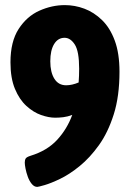

<svg xmlns="http://www.w3.org/2000/svg" viewBox="-20 -724 510 752"><path d="M234 -704Q273 -704 310.5 -690Q348 -676 379.5 -645.5Q411 -615 429.5 -565Q448 -515 448 -443Q448 -347 425.5 -276Q403 -205 367.5 -155.5Q332 -106 292 -73.5Q252 -41 215.5 -23.5Q179 -6 154.5 1Q130 8 126 8Q114 8 104.5 -3.5Q95 -15 89 -31.5Q83 -48 80 -63.5Q77 -79 77 -87Q77 -97 80.5 -103Q84 -109 100 -114Q165 -134 204 -176.5Q243 -219 263 -274Q245 -267 228 -265Q211 -263 196 -263Q171 -263 141 -273.5Q111 -284 83.5 -309Q56 -334 38.5 -376Q21 -418 21 -480Q21 -561 53 -610.5Q85 -660 134 -682Q183 -704 234 -704ZM290 -455Q290 -523 273 -549.5Q256 -576 233 -576Q207 -576 192 -551.5Q177 -527 177 -484Q177 -441 193 -415.5Q209 -390 239 -390Q262 -390 288 -401Q290 -427 290 -455Z"/></svg>

Font: Asap Condensed ExtraBold
Style: Regular
Weight: 800
Width: 3
Designer: Pablo Cosgaya
Foundry: Omnibus-Type
Version: Version 3.001; ttfautohint (v1.8.4.7-5d5b)